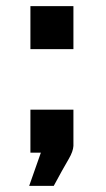

<svg xmlns="http://www.w3.org/2000/svg" viewBox="-20 -497 345 625"><path d="M79 -337V-477H219V-337ZM79 0V-140H219V-22Q218 -4 204 20Q184 54 155 108H75L113 0Z"/></svg>

Font: Coval
Style: Heavy
Weight: 900
Foundry: Context Ltd
Version: Version 001.000